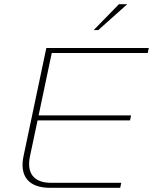

<svg xmlns="http://www.w3.org/2000/svg" viewBox="-20 -900 733 920"><path d="M202 -670 93 -153C72 -55 118 0 220 0H556L561 -24H225C142 -24 106 -70 124 -153L160 -323H603L608 -347H165L228 -646H688L693 -670ZM429 -756H451L590 -880H550Z"/></svg>

Font: LT Wave Thin
Style: Italic
Weight: 100
Designer: Daniel Lyons
Version: Version 2.5 (Glyphs App)